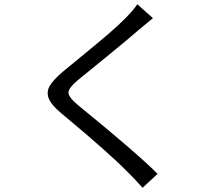

<svg xmlns="http://www.w3.org/2000/svg" viewBox="-20 -824 1040 909"><path d="M704 -738Q692 -728 664.5 -705.5Q637 -683 635 -681Q596 -646 483.5 -554.5Q371 -463 349 -445Q304 -407 304 -385.5Q304 -364 352 -324Q625 -102 726 -1L655 65Q618 23 586 -8Q495 -101 271 -287Q223 -327 211 -357.5Q199 -388 215 -416.5Q231 -445 278 -485Q292 -497 365 -556.5Q438 -616 490.5 -661Q543 -706 573 -737Q613 -777 630 -804Z"/></svg>

Font: Noto Sans SC
Style: Regular
Weight: 400
Designer: Ryoko NISHIZUKA  (kana, bopomofo & ideographs); Paul D. Hunt (Latin, Greek & Cyrillic); Sandoll Communications , Soo-you
Foundry: Adobe
Version: Version 2.002;hotconv 1.0.116;makeotfexe 2.5.65601